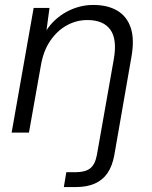

<svg xmlns="http://www.w3.org/2000/svg" viewBox="-20 -536 614 776"><path d="M27 0 116 -504H180L168 -414Q200 -462 250.5 -489Q301 -516 357 -516Q415 -516 454 -493Q493 -470 508.5 -423.5Q524 -377 511 -305L442 91Q434 135 414.5 163.5Q395 192 363 206Q331 220 287 220H238L248 160H286Q325 160 345 144Q365 128 372 88L440 -297Q454 -377 426 -416Q398 -455 333 -455Q289 -455 250 -433.5Q211 -412 183 -371Q155 -330 145 -270L97 0Z"/></svg>

Font: DM Sans Light
Style: Italic
Weight: 300
Italic angle: -10°
Designer: Colophon Foundry, Jonny Pinhorn
Foundry: Colophon Foundry
Version: Version 4.004;gftools[0.9.30]